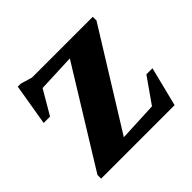

<svg xmlns="http://www.w3.org/2000/svg" viewBox="-120 -568 690 690"><g transform="rotate(-45 225.0 -223.0)"><path d="M28 0V-18.5L254 -385L109.5 -379L56 -287.5H23.5L50 -445.5H65L109.5 -432.5H418V-413.5L191 -47.5L341 -54.5L408 -150H439L401.5 0Z"/></g></svg>

Font: Newsreader Text
Style: Bold
Weight: 700
Designer: Hugues Gentile
Foundry: Production Type
Version: Version 1.001